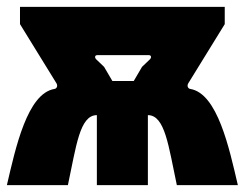

<svg xmlns="http://www.w3.org/2000/svg" viewBox="-33 -537 710 557"><path d="M-13 0H164C188 -112 198 -203 248 -203V0H396V-203C446 -203 456 -112 480 0H657C632 -107 598 -266 519 -279C512 -280 509 -288 513 -295L619 -467V-517H25V-467L131 -295C135 -288 132 -280 125 -279C46 -266 12 -107 -13 0ZM293 -302 269 -343 246 -365C241 -370 242 -377 249 -377H399C406 -377 407 -370 402 -365L379 -343L355 -302Z"/></svg>

Font: Finlandica Black
Style: Regular
Weight: 900
Designer: Niklas Ekholm, Juho Hiilivirta, Jaakko Suomalainen
Foundry: Helsinki Type Studio
Version: Version 2.000;Glyphs 3.2 (3202)